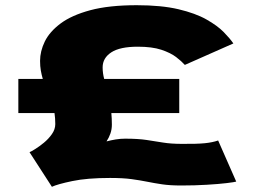

<svg xmlns="http://www.w3.org/2000/svg" viewBox="-20 -702 976 738"><path d="M179.5 16 93.5 -117Q99 -119 114.8 -128.8Q130.5 -138.5 148.5 -153.2Q166.5 -168 179.5 -186.5Q192.5 -205 192.5 -225Q192.5 -247 189.5 -267.5H50.5V-398.5H144.5Q140 -413.5 137 -430.5Q134 -447.5 134 -468Q134 -505 152.2 -542.5Q170.5 -580 213 -611.8Q255.5 -643.5 327.2 -662.8Q399 -682 505.5 -682Q600.5 -682 666 -666.5Q731.5 -651 773.5 -627.2Q815.5 -603.5 839.8 -578.8Q864 -554 877 -535L690.5 -452.5Q678 -466.5 656.8 -482.8Q635.5 -499 600 -510.8Q564.5 -522.5 509.5 -522.5Q441 -522.5 407.8 -500.8Q374.5 -479 374.5 -443Q374.5 -431.5 376 -420.5Q377.5 -409.5 380.5 -398.5H669V-267.5H408Q410 -246 410 -223Q410 -205 404.5 -189Q399 -173 389.5 -158.5Q406.5 -163 424.5 -166Q442.5 -169 460.5 -169Q510.5 -169 543.5 -164Q576.5 -159 607 -154Q637.5 -149 680 -149Q737.5 -148.5 767.2 -151.5Q797 -154.5 818.5 -162L888 -4Q882 -2 851.2 1.8Q820.5 5.5 774.8 8.2Q729 11 677 11Q633.5 11 603.2 6.5Q573 2 545.8 -3.5Q518.5 -9 485.5 -13.5Q452.5 -18 403 -18Q315 -18 257.8 -6Q200.5 6 179.5 16Z"/></svg>

Font: Anybody UltraExpanded ExtraBold
Style: Regular
Weight: 800
Width: 9
Designer: Tyler Finck
Foundry: Etcetera Type Company
Version: Version 1.010; ttfautohint (v1.8.3) -l 8 -r 50 -G 200 -x 14 